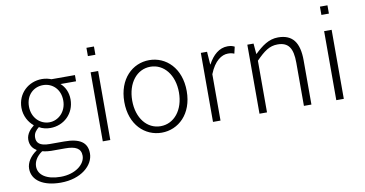

<svg xmlns="http://www.w3.org/2000/svg" viewBox="-88 -964 2779 1460"><g transform="rotate(-10 1301.5 -234.0)"><path d="M275 254C431 254 531 166 531 73C531 -12 474 -50 353 -50H241C164 -50 141 -78 141 -117C141 -152 160 -172 183 -191C207 -176 240 -169 269 -169C374 -169 457 -248 457 -357C457 -413 434 -457 402 -485H522V-533H340C323 -540 298 -547 269 -547C164 -547 78 -469 78 -358C78 -294 111 -241 146 -213V-209C122 -191 87 -156 87 -110C87 -67 108 -40 135 -24V-19C86 14 55 61 55 108C55 200 142 254 275 254ZM269 -213C198 -213 136 -271 136 -358C136 -446 196 -500 269 -500C341 -500 401 -446 401 -358C401 -271 338 -213 269 -213ZM282 210C173 210 110 166 110 101C110 65 129 26 176 -6C203 1 231 3 243 3H352C432 3 473 24 473 81C473 145 398 210 282 210Z M644 -658H702V-722H644ZM643 0H701V-533H643Z M1097 13C1226 13 1338 -89 1338 -266C1338 -444 1226 -547 1097 -547C968 -547 856 -444 856 -266C856 -89 968 13 1097 13ZM1097 -37C993 -37 917 -130 917 -266C917 -402 993 -496 1097 -496C1201 -496 1278 -402 1278 -266C1278 -130 1201 -37 1097 -37Z M1494 0H1552V-358C1591 -457 1648 -492 1695 -492C1716 -492 1725 -490 1744 -483L1756 -535C1739 -544 1723 -547 1702 -547C1638 -547 1587 -502 1551 -434H1549L1542 -533H1494Z M1853 0H1911V-399C1974 -463 2016 -495 2079 -495C2163 -495 2196 -446 2196 -333V0H2254V-341C2254 -478 2205 -547 2092 -547C2019 -547 1966 -505 1910 -452H1908L1901 -533H1853Z M2447 -658H2505V-722H2447ZM2446 0H2504V-533H2446Z"/></g></svg>

Font: Spoqa Han Sans Neo Light
Style: Regular
Weight: 300
Designer: [Spoqa Han Sans Neo] Dong-huui Kim ___ Younghwa Kang ___ Yujin Lee ___ [Noto Sans] Ryoko NISHIZUKA ____ (kana & ideograp
Foundry: Spoqa (http://www.spoqa-han-sans.com)
Version: Version 1.100;hotconv 1.0.109;makeotfexe 2.5.65596